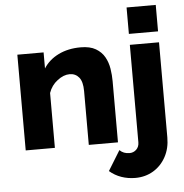

<svg xmlns="http://www.w3.org/2000/svg" viewBox="-61 -789 1007 1049"><g transform="rotate(-5 443.0 -264.0)"><path d="M561 0H401V-295Q401 -347 381.5 -370.5Q362 -394 330 -394Q297 -394 263 -368Q229 -342 215 -301V0H55V-525H199V-437Q228 -483 281 -509Q334 -535 403 -535Q454 -535 485.5 -516.5Q517 -498 533.5 -468.5Q550 -439 555.5 -404Q561 -369 561 -336ZM672 -585V-730H832V-585ZM639 202Q599 202 563 189.5Q527 177 498 152L565 43Q586 64 619 64Q641 64 656.5 49Q672 34 672 9V-525H832V-3Q832 57 806.5 103.5Q781 150 737.5 176Q694 202 639 202Z"/></g></svg>

Font: Raleway ExtraBold
Style: Regular
Weight: 800
Designer: Matt McInerney, Pablo Impallari, Rodrigo Fuenzalida
Foundry: Matt McInerney, Pablo Impallari, Rodrigo Fuenzalida
Version: Version 4.026